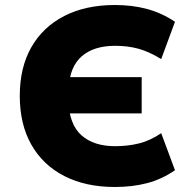

<svg xmlns="http://www.w3.org/2000/svg" viewBox="-20 -736 767 767"><path d="M439 11Q322 11 236.5 -33Q151 -77 105 -158.5Q59 -240 59 -353Q59 -466 105 -547Q151 -628 236.5 -672Q322 -716 439 -716Q509 -716 568 -700Q627 -684 679 -649L624 -500Q575 -530 532.5 -541.5Q490 -553 440 -553Q355 -553 307 -511.5Q259 -470 255 -387L203 -428H546V-283H201L253 -333Q257 -238 306 -195Q355 -152 440 -152Q490 -152 535 -163Q580 -174 624 -204L679 -56Q627 -20 568 -4.5Q509 11 439 11Z"/></svg>

Font: Nunito Sans 8pt Black
Style: Regular
Weight: 900
Version: Version 3.101;gftools[0.9.27]